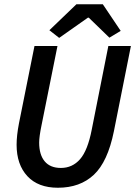

<svg xmlns="http://www.w3.org/2000/svg" viewBox="-20 -870 640 902"><path d="M252 12Q159 12 108.5 -42.5Q58 -97 58 -190Q58 -233 69 -290L142 -654H250L175 -281Q164 -228 164 -200Q164 -143 190 -112Q216 -81 266 -81Q320 -81 356 -122Q392 -163 411 -261L489 -654H595L515 -253Q486 -110 421 -49Q356 12 252 12ZM258 -692 212 -728 339 -850H463L547 -725L494 -693L397 -787H393Z"/></svg>

Font: TypoPRO Source Code Pro
Style: Italic
Weight: 600
Italic angle: -11°
Monospace: yes
Designer: Paul D. Hunt, Teo Tuominen
Foundry: Adobe Systems Incorporated
Version: Version 1.030;PS 1.0;hotconv 1.0.84;makeotf.lib2.5.63406